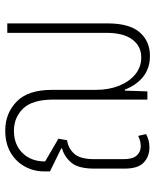

<svg xmlns="http://www.w3.org/2000/svg" viewBox="52 -648 606 751"><g transform="rotate(-90 355.5 -273.0)"><path d="M154 8Q119 8 95 -14Q71 -36 71 -89V-208Q71 -269 93.5 -296.5Q116 -324 150 -334V-337L60 -381V-403Q60 -445 79.5 -480Q99 -515 134.5 -535.5Q170 -556 220 -556Q287 -556 333 -511.5Q379 -467 379 -373V-202Q379 -151 395 -111Q411 -71 439.5 -47.5Q468 -24 506 -24Q550 -24 576 -59Q602 -94 602 -160V-548H639V-156Q639 -70 604 -30Q569 10 512 10Q464 10 431 -16Q398 -42 380 -88H376L373 0H341V-367Q341 -450 306 -486Q271 -522 219 -522Q165 -522 132 -488.5Q99 -455 99 -400L188 -348L182 -314Q151 -310 129.5 -286.5Q108 -263 108 -209V-92Q108 -58 122 -42Q136 -26 159 -26Q170 -26 180.5 -29Q191 -32 199 -36L206 -5Q182 8 154 8Z"/></g></svg>

Font: Noto Sans Thai Cond ExtLt
Style: Regular
Weight: 200
Width: 3
Designer: Monotype Design Team
Foundry: Monotype Imaging Inc.
Version: Version 2.002; ttfautohint (v1.8.4.7-5d5b)